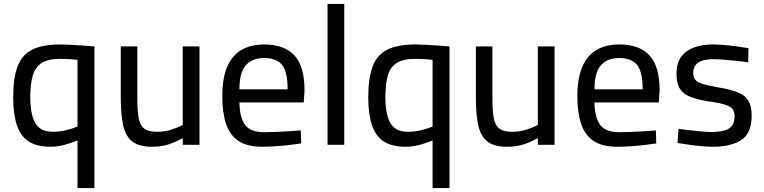

<svg xmlns="http://www.w3.org/2000/svg" viewBox="-20 -736 3882 976"><path d="M374 220V-22Q352 -12 313 -1Q274 10 237 10Q168 10 126.5 -16.5Q85 -43 66 -99Q47 -155 47 -242Q47 -341 70 -400Q93 -459 145.5 -484.5Q198 -510 286 -510Q306 -510 336.5 -508.5Q367 -507 400.5 -504.5Q434 -502 460 -500V220ZM248 -66Q284 -66 319.5 -75Q355 -84 374 -93V-432Q356 -434 330 -435.5Q304 -437 287 -437Q225 -437 192 -416Q159 -395 146.5 -352Q134 -309 134 -242Q134 -153 160 -109.5Q186 -66 248 -66Z M752 10Q688 10 653.5 -16Q619 -42 606.5 -97.5Q594 -153 594 -239V-500H678V-240Q678 -176 684.5 -138Q691 -100 712.5 -83Q734 -66 776 -66Q818 -66 853 -77.5Q888 -89 909 -101V-500H994V0H909V-34Q877 -16 840 -3Q803 10 752 10Z M1313 10Q1237 10 1193 -19Q1149 -48 1129.5 -105Q1110 -162 1110 -247Q1110 -341 1136 -399Q1162 -457 1209.5 -483.5Q1257 -510 1323 -510Q1425 -510 1476.5 -454.5Q1528 -399 1528 -277L1524 -215H1197Q1198 -141 1225 -102.5Q1252 -64 1323 -64Q1351 -64 1385 -65.5Q1419 -67 1452.5 -69Q1486 -71 1509 -73L1511 -7Q1487 -3 1452 1Q1417 5 1380.5 7.5Q1344 10 1313 10ZM1197 -282H1442Q1442 -370 1414 -405.5Q1386 -441 1323 -441Q1262 -441 1229.5 -404Q1197 -367 1197 -282Z M1645 0V-716H1730V0Z M2179 220V-22Q2157 -12 2118 -1Q2079 10 2042 10Q1973 10 1931.5 -16.5Q1890 -43 1871 -99Q1852 -155 1852 -242Q1852 -341 1875 -400Q1898 -459 1950.5 -484.5Q2003 -510 2091 -510Q2111 -510 2141.5 -508.5Q2172 -507 2205.5 -504.5Q2239 -502 2265 -500V220ZM2053 -66Q2089 -66 2124.5 -75Q2160 -84 2179 -93V-432Q2161 -434 2135 -435.5Q2109 -437 2092 -437Q2030 -437 1997 -416Q1964 -395 1951.5 -352Q1939 -309 1939 -242Q1939 -153 1965 -109.5Q1991 -66 2053 -66Z M2557 10Q2493 10 2458.5 -16Q2424 -42 2411.5 -97.5Q2399 -153 2399 -239V-500H2483V-240Q2483 -176 2489.5 -138Q2496 -100 2517.5 -83Q2539 -66 2581 -66Q2623 -66 2658 -77.5Q2693 -89 2714 -101V-500H2799V0H2714V-34Q2682 -16 2645 -3Q2608 10 2557 10Z M3118 10Q3042 10 2998 -19Q2954 -48 2934.5 -105Q2915 -162 2915 -247Q2915 -341 2941 -399Q2967 -457 3014.5 -483.5Q3062 -510 3128 -510Q3230 -510 3281.5 -454.5Q3333 -399 3333 -277L3329 -215H3002Q3003 -141 3030 -102.5Q3057 -64 3128 -64Q3156 -64 3190 -65.5Q3224 -67 3257.5 -69Q3291 -71 3314 -73L3316 -7Q3292 -3 3257 1Q3222 5 3185.5 7.5Q3149 10 3118 10ZM3002 -282H3247Q3247 -370 3219 -405.5Q3191 -441 3128 -441Q3067 -441 3034.5 -404Q3002 -367 3002 -282Z M3604 10Q3580 10 3546.5 7Q3513 4 3481 -0.5Q3449 -5 3424 -9L3429 -81Q3454 -78 3485.5 -74Q3517 -70 3547 -67.5Q3577 -65 3596 -65Q3635 -65 3661 -72Q3687 -79 3700.5 -96Q3714 -113 3714 -145Q3714 -169 3703.5 -182Q3693 -195 3665.5 -204Q3638 -213 3585 -220Q3529 -229 3491.5 -243Q3454 -257 3436.5 -284Q3419 -311 3419 -361Q3419 -418 3445 -450.5Q3471 -483 3513 -496.5Q3555 -510 3601 -510Q3630 -510 3664 -507Q3698 -504 3730 -499.5Q3762 -495 3785 -491L3783 -419Q3759 -423 3726.5 -426.5Q3694 -430 3662 -432.5Q3630 -435 3606 -435Q3577 -435 3554 -429Q3531 -423 3517.5 -407.5Q3504 -392 3504 -365Q3504 -344 3514 -331Q3524 -318 3551 -309.5Q3578 -301 3630 -292Q3692 -282 3729.5 -267Q3767 -252 3784 -224.5Q3801 -197 3801 -148Q3801 -59 3748.5 -24.5Q3696 10 3604 10Z"/></svg>

Font: Cairo Medium
Style: Regular
Weight: 500
Designer: Mohamed Gaber, Accademia di Belle Arti di Urbino
Foundry: Kief Type Foundry, Accademia di Belle Arti di Urbino
Version: Version 3.117